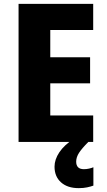

<svg xmlns="http://www.w3.org/2000/svg" viewBox="-20 -734 551 993"><path d="M462 0H76V-714H462V-579H240V-438H446V-303H240V-137H462ZM374 102Q374 141 414 141Q427 141 440.5 138Q454 135 463 131V226Q449 231 430.5 235Q412 239 387 239Q329 239 295.5 209Q262 179 262 128Q262 91 287 53.5Q312 16 365 -19L437 0Q404 33 389 56Q374 79 374 102Z"/></svg>

Font: Noto Sans Armenian SemiCondensed ExtraBold
Style: Regular
Weight: 800
Width: 4
Designer: Monotype Design Team
Foundry: Monotype Imaging Inc.
Version: Version 2.008; ttfautohint (v1.8.4.7-5d5b)